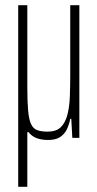

<svg xmlns="http://www.w3.org/2000/svg" viewBox="-20 -530 373 738"><path d="M50 188V-510H85V-195Q85 -140 88 -106Q91 -72 99 -54Q107 -36 122.5 -30Q138 -24 163 -24Q196 -24 213.5 -41Q231 -58 239 -88.5Q247 -119 248.5 -159.5Q250 -200 250 -246V-510H285V0H258L254 -73H250Q246 -52 237 -33Q228 -14 210 -2.5Q192 9 159 8Q137 7 121 1Q105 -5 93.5 -17.5Q82 -30 73 -50L134 -22H85V188Z"/></svg>

Font: Saira UltraCondensed Thin
Style: Regular
Weight: 250
Width: 1
Designer: Hector Gatti with collaboration of the Omnibus-Type team
Foundry: Omnibus-Type
Version: Version 1.101